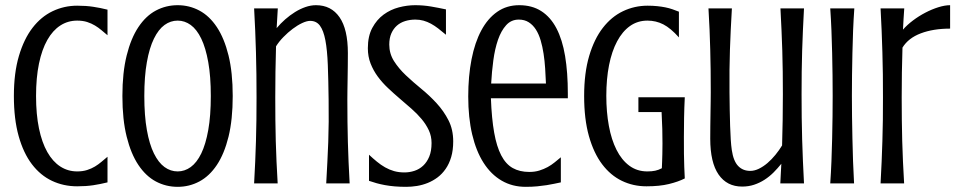

<svg xmlns="http://www.w3.org/2000/svg" viewBox="-20 -703 3672 736"><path d="M118.2 -335Q118.2 -264.6 129.4 -210.7Q140.6 -156.7 161.4 -120.1Q182.1 -83.5 211.2 -64.7Q240.2 -45.9 275.9 -45.9Q297.4 -45.9 314 -51.3Q330.6 -56.6 344 -64.7Q357.4 -72.8 369.1 -82.8Q380.9 -92.8 392.1 -102.1V-3.9Q364.7 2.9 337.2 7.1Q309.6 11.2 275.9 11.2Q223.6 11.2 179.2 -9.8Q134.8 -30.8 102.3 -73.5Q69.8 -116.2 51.5 -181.4Q33.2 -246.6 33.2 -335Q33.2 -423.3 52.5 -488.5Q71.8 -553.7 104.7 -596.4Q137.7 -639.2 181.9 -660.2Q226.1 -681.2 275.9 -681.2Q309.6 -681.2 337.2 -677Q364.7 -672.9 392.1 -666V-567.9Q380.9 -577.1 369.1 -587.2Q357.4 -597.2 344 -605.2Q330.6 -613.3 314 -618.7Q297.4 -624 275.9 -624Q240.2 -624 211.2 -605.2Q182.1 -586.4 161.4 -549.8Q140.6 -513.2 129.4 -459.2Q118.2 -405.3 118.2 -335Z M872.1 -335Q872.1 -244.6 856 -179Q839.8 -113.3 811.3 -70.6Q782.7 -27.8 744.1 -7.3Q705.6 13.2 661.1 13.2Q616.2 13.2 577.6 -7.3Q539.1 -27.8 510.5 -70.6Q481.9 -113.3 465.6 -179Q449.2 -244.6 449.2 -335Q449.2 -424.8 465.6 -490.5Q481.9 -556.2 510.5 -599.1Q539.1 -642.1 577.6 -662.6Q616.2 -683.1 661.1 -683.1Q705.6 -683.1 744.1 -662.6Q782.7 -642.1 811.3 -599.1Q839.8 -556.2 856 -490.5Q872.1 -424.8 872.1 -335ZM788.1 -335Q788.1 -410.2 778.3 -464.8Q768.6 -519.5 751.5 -554.9Q734.4 -590.3 711.2 -607.2Q688 -624 661.1 -624Q633.8 -624 610.6 -607.2Q587.4 -590.3 570.1 -554.9Q552.7 -519.5 543 -464.8Q533.2 -410.2 533.2 -335Q533.2 -259.3 543 -204.6Q552.7 -149.9 570.1 -114.7Q587.4 -79.6 610.6 -62.7Q633.8 -45.9 661.1 -45.9Q688 -45.9 711.2 -62.7Q734.4 -79.6 751.5 -114.7Q768.6 -149.9 778.3 -204.6Q788.1 -259.3 788.1 -335Z M1239.7 -321.3Q1238.8 -397.5 1236.6 -454.3Q1234.4 -511.2 1227.3 -548.6Q1220.2 -585.9 1206.5 -604.5Q1192.9 -623 1168.9 -623Q1156.2 -623 1138.4 -614.7Q1120.6 -606.4 1102.1 -592.5Q1083.5 -578.6 1066.4 -561Q1049.3 -543.5 1038.1 -525.4Q1035.2 -428.7 1035.2 -329.6Q1035.2 -284.2 1035.6 -243.2Q1036.1 -202.1 1037.1 -162.6Q1038.1 -123 1040 -83.3Q1042 -43.5 1044.4 0H954.1Q956.5 -43.5 958.3 -83.3Q960 -123 961.2 -162.6Q962.4 -202.1 962.9 -243.2Q963.4 -284.2 963.4 -329.6Q963.4 -375 962.9 -417.7Q962.4 -460.4 961.2 -502.2Q960 -543.9 958.3 -585.7Q956.5 -627.4 954.1 -670.9H1044.9L1040.5 -595.2Q1055.2 -612.8 1073.2 -628.7Q1091.3 -644.5 1110.8 -656.7Q1130.4 -668.9 1150.9 -676Q1171.4 -683.1 1191.4 -683.1Q1249.5 -683.1 1281.5 -637Q1313.5 -590.8 1313.5 -499.5Q1313.5 -477.1 1313.2 -451.4Q1313 -425.8 1312.5 -401.1Q1312 -376.5 1311.8 -355.5Q1311.5 -334.5 1311.5 -321.3Q1311.5 -275.9 1312 -236.3Q1312.5 -196.8 1313.5 -158.7Q1314.5 -120.6 1316.2 -82Q1317.9 -43.5 1320.3 0H1230.5Q1232.9 -43.5 1234.9 -82Q1236.8 -120.6 1238.3 -158.7Q1239.7 -196.8 1240 -236.3Q1240.2 -275.9 1239.7 -321.3Z M1530.3 -42Q1549.8 -42 1568.6 -48.1Q1587.4 -54.2 1602.1 -67.9Q1616.7 -81.5 1625.5 -102.8Q1634.3 -124 1634.3 -154.8Q1634.3 -181.2 1623.8 -203.6Q1613.3 -226.1 1596.2 -246.6Q1579.1 -267.1 1557.1 -286.4Q1535.2 -305.7 1512.2 -325.2Q1489.3 -344.7 1467.3 -365.5Q1445.3 -386.2 1428.2 -409.4Q1411.1 -432.6 1400.6 -459.5Q1390.1 -486.3 1390.1 -518.1Q1390.1 -564.5 1407.2 -596.2Q1424.3 -627.9 1450.7 -647.2Q1477.1 -666.5 1509 -674.8Q1541 -683.1 1571.3 -683.1Q1603 -683.1 1632.6 -678Q1662.1 -672.9 1689.5 -667V-569.8Q1673.8 -583 1659.9 -593.8Q1646 -604.5 1632.1 -612.1Q1618.2 -619.6 1603.5 -623.8Q1588.9 -627.9 1572.3 -627.9Q1551.8 -627.9 1533.4 -622.3Q1515.1 -616.7 1501.7 -605Q1488.3 -593.3 1480.2 -575.2Q1472.2 -557.1 1472.2 -532.2Q1472.2 -497.6 1490.2 -469Q1508.3 -440.4 1535.6 -414.6Q1563 -388.7 1594.7 -362.8Q1626.5 -336.9 1653.8 -307.1Q1681.2 -277.3 1699.2 -241.9Q1717.3 -206.5 1717.3 -161.1Q1717.3 -127 1709.5 -100.8Q1701.7 -74.7 1688.2 -55.4Q1674.8 -36.1 1657.2 -22.9Q1639.6 -9.8 1619.6 -1.7Q1599.6 6.3 1578.4 9.8Q1557.1 13.2 1537.1 13.2Q1513.2 13.2 1493.2 11.5Q1473.1 9.8 1455.8 6.6Q1438.5 3.4 1423.6 -0.7Q1408.7 -4.9 1394.5 -9.8V-109.9Q1409.7 -95.7 1424.8 -83.3Q1439.9 -70.8 1456.3 -61.5Q1472.7 -52.2 1490.7 -47.1Q1508.8 -42 1530.3 -42Z M2008.8 -43.9Q2030.3 -43.9 2047.6 -49.3Q2064.9 -54.7 2079.6 -62.7Q2094.2 -70.8 2106.4 -80.8Q2118.7 -90.8 2129.9 -100.1V-3.9Q2117.2 -1.5 2104.2 1.5Q2091.3 4.4 2075.4 6.8Q2059.6 9.3 2040 11.2Q2020.5 13.2 1995.1 13.2Q1943.8 13.2 1903.1 -10.5Q1862.3 -34.2 1833.7 -78.9Q1805.2 -123.5 1790 -187.7Q1774.9 -252 1774.9 -333Q1774.9 -411.1 1787.6 -475.8Q1800.3 -540.5 1825 -586.4Q1849.6 -632.3 1886 -657.7Q1922.4 -683.1 1970.2 -683.1Q2019.5 -683.1 2054.9 -660.4Q2090.3 -637.7 2113 -594.5Q2135.7 -551.3 2146.2 -488.3Q2156.7 -425.3 2156.7 -344.2V-326.2H1861.8Q1864.7 -248.5 1874.3 -194.8Q1883.8 -141.1 1901.4 -107.4Q1918.9 -73.7 1945.6 -58.8Q1972.2 -43.9 2008.8 -43.9ZM2072.8 -382.8Q2071.8 -411.1 2069.8 -440.4Q2067.9 -469.7 2063.7 -497.1Q2059.6 -524.4 2052.5 -548.3Q2045.4 -572.3 2034.2 -589.8Q2022.9 -607.4 2006.8 -617.7Q1990.7 -627.9 1968.8 -627.9Q1939.5 -627.9 1920.2 -606.4Q1900.9 -585 1888.9 -550.3Q1877 -515.6 1871.1 -471.7Q1865.2 -427.7 1862.8 -382.8Z M2427.2 -330.1H2605Q2603 -290 2602.3 -251.5Q2601.6 -212.9 2601.6 -177.7Q2601.6 -142.6 2601.8 -113.5Q2602.1 -84.5 2603 -63.5Q2604 -38.6 2605 -19Q2580.1 -6.3 2544.4 2.4Q2508.8 11.2 2458 11.2Q2407.2 11.2 2363.8 -9.8Q2320.3 -30.8 2288.1 -73.5Q2255.9 -116.2 2237.5 -181.4Q2219.2 -246.6 2219.2 -335Q2219.2 -423.3 2238.5 -488.5Q2257.8 -553.7 2291 -596.4Q2324.2 -639.2 2368.4 -660.2Q2412.6 -681.2 2462.4 -681.2Q2482.9 -681.2 2499.5 -679.4Q2516.1 -677.7 2530.5 -674.8Q2544.9 -671.9 2557.6 -667.5Q2570.3 -663.1 2582.5 -658.2V-559.6Q2550.8 -595.2 2522.7 -609.6Q2494.6 -624 2461.9 -624Q2424.3 -624 2395 -603.3Q2365.7 -582.5 2345.5 -544.4Q2325.2 -506.3 2314.7 -453.4Q2304.2 -400.4 2304.2 -335.9Q2304.2 -273.4 2314 -220.5Q2323.7 -167.5 2343.3 -128.7Q2362.8 -89.8 2392.3 -67.9Q2421.9 -45.9 2461.4 -45.9Q2478.5 -45.9 2491.5 -48.6Q2504.4 -51.3 2517.1 -58.1Q2517.6 -68.8 2518.1 -83Q2518.6 -95.2 2519 -112.5Q2519.5 -129.9 2519.5 -152.8Q2519.5 -177.7 2518.8 -208Q2518.1 -238.3 2516.1 -273.4H2427.2Z M2776.4 -349.6Q2776.9 -314 2777.3 -281.5Q2777.8 -249 2778.8 -220.5Q2779.8 -191.9 2781.2 -168.5Q2782.7 -145 2785.2 -127.9Q2791.5 -85.4 2809.6 -66.7Q2827.6 -47.9 2856 -47.9Q2872.1 -47.9 2889.2 -56.2Q2906.2 -64.5 2922.1 -78.1Q2938 -91.8 2952.4 -109.4Q2966.8 -127 2978 -145.5Q2981 -242.2 2981 -341.3Q2981 -386.7 2980.5 -427.7Q2980 -468.8 2978.8 -508.3Q2977.5 -547.9 2975.8 -587.6Q2974.1 -627.4 2971.7 -670.9H3062Q3059.6 -627.4 3057.9 -587.6Q3056.2 -547.9 3054.9 -508.3Q3053.7 -468.8 3053.2 -427.7Q3052.7 -386.7 3052.7 -341.3Q3052.7 -295.9 3053.2 -253.2Q3053.7 -210.4 3054.9 -168.7Q3056.2 -127 3057.9 -85.2Q3059.6 -43.5 3062 0H2971.2Q2972.2 -19 2973.1 -37.8Q2974.1 -56.6 2975.1 -75.2Q2960.9 -57.6 2945.1 -41.7Q2929.2 -25.9 2910.6 -13.9Q2892.1 -2 2870.8 5.1Q2849.6 12.2 2824.7 12.2Q2766.6 12.2 2734.6 -33.9Q2702.6 -80.1 2702.6 -171.4Q2702.6 -193.8 2702.9 -219.5Q2703.1 -245.1 2703.6 -269.8Q2704.1 -294.4 2704.3 -315.4Q2704.6 -336.4 2704.6 -349.6Q2704.6 -395 2704.1 -434.6Q2703.6 -474.1 2702.6 -512.2Q2701.7 -550.3 2700 -588.9Q2698.2 -627.4 2695.8 -670.9H2785.6Q2783.2 -627.4 2781.2 -588.9Q2779.3 -550.3 2778.1 -512.2Q2776.9 -474.1 2776.4 -434.6Q2775.9 -395 2776.4 -349.6Z M3254.9 -670.9Q3252 -629.4 3250.2 -585.9Q3248.5 -542.5 3247.6 -499.5Q3246.6 -456.5 3246.1 -415Q3245.6 -373.5 3245.6 -335.9Q3245.6 -298.3 3246.1 -256.8Q3246.6 -215.3 3247.6 -172.1Q3248.5 -128.9 3250 -85.2Q3251.5 -41.5 3253.9 0H3162.6Q3165.5 -41.5 3167.2 -85.2Q3168.9 -128.9 3169.9 -172.1Q3170.9 -215.3 3171.4 -256.8Q3171.9 -298.3 3171.9 -335.9Q3171.9 -373.5 3171.4 -415Q3170.9 -456.5 3169.9 -499.5Q3168.9 -542.5 3167.2 -585.9Q3165.5 -629.4 3162.6 -670.9Z M3622.1 -593.3Q3557.6 -593.3 3509.8 -575.2Q3461.9 -557.1 3439.5 -520.5Q3436.5 -425.8 3436.5 -329.6Q3436.5 -284.2 3437 -243.2Q3437.5 -202.1 3438.5 -162.6Q3439.5 -123 3441.4 -83.3Q3443.4 -43.5 3445.8 0H3355.5Q3357.9 -43.5 3359.6 -83.3Q3361.3 -123 3362.5 -162.6Q3363.8 -202.1 3364.3 -243.2Q3364.7 -284.2 3364.7 -329.6Q3364.7 -375 3364.3 -417.7Q3363.8 -460.4 3362.5 -502.2Q3361.3 -543.9 3359.6 -585.7Q3357.9 -627.4 3355.5 -670.9H3446.3Q3444.8 -647.9 3443.6 -629.9Q3442.4 -611.8 3441.4 -589.4Q3457 -607.4 3479.7 -624.5Q3502.4 -641.6 3527.3 -654.5Q3552.2 -667.5 3577.1 -675.3Q3602.1 -683.1 3622.1 -683.1Z"/></svg>

Font: Crushed
Style: Regular
Weight: 400
Width: 3
Designer: Astigmatic (AOETI)
Foundry: Astigmatic (AOETI)
Version: Version 001.000